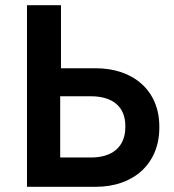

<svg xmlns="http://www.w3.org/2000/svg" viewBox="-20 -720 670 740"><path d="M84 0H349C497 0 594 -91 594 -227V-233C594 -369 496 -457 348 -457H215V-700H84ZM212 -113V-349H330C415 -349 463 -308 463 -235V-230C463 -155 414 -113 331 -113Z"/></svg>

Font: Fixel Display SemiBold
Style: Regular
Weight: 600
Designer: AlfaBravo + MacPaw
Foundry: Kyrylo Tkachov, Marchela Mozhyna, Serhii Makarenko, Maria Weinstein, Zakhar Kryvoshyya
Version: Version 1.211